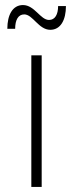

<svg xmlns="http://www.w3.org/2000/svg" viewBox="-20 -740 290 760"><path d="M241 -716H210C210 -683 198 -661 174 -661C140 -661 117 -720 71 -720C30 -720 9 -681 9 -626H40C40 -661 52 -683 76 -683C110 -683 133 -622 179 -622C220 -622 241 -661 241 -716ZM104 -521V0H145V-521Z"/></svg>

Font: Montserrat arm ExtraLight
Style: Regular
Weight: 275
Designer: Julieta Ulanovsky
Foundry: Julieta Ulanovsky
Version: Version 6.000;PS 006.000;hotconv 1.0.88;makeotf.lib2.5.64775